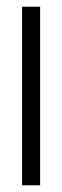

<svg xmlns="http://www.w3.org/2000/svg" viewBox="-20 -554 186 574"><path d="M46 0V-534H100V0Z"/></svg>

Font: Georama Condensed Light
Style: Regular
Weight: 300
Width: 3
Designer: Jean-Baptiste Levee
Foundry: Production Type
Version: Version 1.000